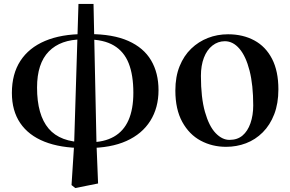

<svg xmlns="http://www.w3.org/2000/svg" viewBox="-20 -725 1466 969"><path d="M341 209 354 7 376 -705H452L467 2L475 201L360 224ZM400 22Q285 22 204.5 -10Q124 -42 82 -104Q40 -166 40 -256Q40 -352 83 -418Q126 -484 207.5 -518.5Q289 -553 405 -553L395 -526Q286 -526 226.5 -465.5Q167 -405 167 -283Q167 -145 225.5 -76Q284 -7 409 -7ZM424 22 433 -7Q505 -7 554.5 -35Q604 -63 628.5 -118.5Q653 -174 653 -257Q653 -346 629.5 -405.5Q606 -465 554.5 -495.5Q503 -526 419 -526L429 -553Q550 -553 627.5 -518.5Q705 -484 742.5 -420.5Q780 -357 780 -270Q780 -181 738.5 -115Q697 -49 618 -13.5Q539 22 424 22Z M1121 16Q1051 16 993 -15Q935 -46 900 -109.5Q865 -173 865 -268Q865 -338 886.5 -391Q908 -444 945 -479.5Q982 -515 1029.5 -533.5Q1077 -552 1131 -552Q1206 -552 1263.5 -521Q1321 -490 1353 -428Q1385 -366 1385 -274Q1385 -203 1364 -148.5Q1343 -94 1306 -57Q1269 -20 1221.5 -2Q1174 16 1121 16ZM1138 -19Q1178 -19 1204 -41Q1230 -63 1244 -103Q1258 -143 1258 -193Q1258 -296 1239.5 -368.5Q1221 -441 1188.5 -479Q1156 -517 1115 -517Q1080 -517 1052 -495Q1024 -473 1009 -433.5Q994 -394 994 -342Q994 -232 1014.5 -160Q1035 -88 1068 -53.5Q1101 -19 1138 -19Z"/></svg>

Font: Noto Serif TC
Style: Bold
Weight: 700
Designer: Ryoko NISHIZUKA 西塚涼子 (kana & ideographs); Frank Grießhammer (Latin, Greek & Cyrillic); Wenlong ZHANG 张文龙 (bopomofo); San
Foundry: Adobe
Version: Version 2.002-H1;hotconv 1.1.0;makeotfexe 2.6.0